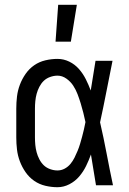

<svg xmlns="http://www.w3.org/2000/svg" viewBox="-20 -774 540 802"><path d="M220 8Q195 8 169.5 2Q144 -4 123 -18.5Q102 -33 87 -54.5Q72 -76 63 -100Q54 -124 51 -149Q48 -174 48 -200V-320Q48 -346 51 -371Q54 -396 63 -420Q72 -444 87 -465.5Q102 -487 123 -501.5Q144 -516 169.5 -522Q195 -528 220 -528Q246 -528 269.5 -516.5Q293 -505 310 -485.5Q327 -466 338.5 -443Q350 -420 359 -396Q364 -427 369 -458Q374 -489 379 -520H450Q437 -456 424.5 -391.5Q412 -327 398 -263Q413 -198 425.5 -132Q438 -66 452 0H381Q376 -32 370.5 -64Q365 -96 360 -128V-129Q351 -104 339.5 -80.5Q328 -57 311 -37Q294 -17 270 -4.5Q246 8 220 8ZM220 -62Q236 -62 250 -69.5Q264 -77 274 -89Q284 -101 291 -115Q298 -129 304 -143.5Q310 -158 314.5 -173Q319 -188 323 -203Q327 -218 330.5 -233Q334 -248 337 -264Q333 -283 328 -303Q323 -323 317 -342.5Q311 -362 304 -380.5Q297 -399 286 -416Q275 -433 257.5 -445.5Q240 -458 220 -458Q205 -458 189.5 -452.5Q174 -447 163 -436.5Q152 -426 144.5 -411.5Q137 -397 133 -382Q129 -367 127.5 -351.5Q126 -336 126 -320V-200Q126 -184 127.5 -168.5Q129 -153 133 -138Q137 -123 144.5 -108.5Q152 -94 163 -83.5Q174 -73 189.5 -67.5Q205 -62 220 -62ZM212 -600 223 -754H301L276 -600Z"/></svg>

Font: Iosevka srxl
Style: Regular
Weight: 400
Monospace: yes
Designer: Belleve Invis
Foundry: Belleve Invis
Version: Version 33.0.1; ttfautohint (v1.8.3)